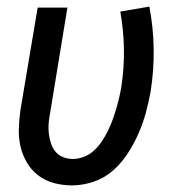

<svg xmlns="http://www.w3.org/2000/svg" viewBox="-20 -553 540 581"><path d="M198 8Q170 8 143.5 1Q117 -6 96 -22Q75 -38 61.5 -61Q48 -84 42 -110Q36 -136 37 -164Q38 -192 42 -221L94 -530H184L131 -207Q128 -192 127 -177Q126 -162 128 -147Q130 -132 134.5 -118.5Q139 -105 148 -94Q157 -83 171 -77.5Q185 -72 200 -72Q217 -72 234 -78.5Q251 -85 264.5 -97.5Q278 -110 288 -125Q298 -140 306 -156Q314 -172 320 -188.5Q326 -205 331 -221.5Q336 -238 340 -255Q344 -272 347 -289Q356 -348 355 -405Q354 -462 344 -518L432 -533Q444 -470 445 -406Q446 -342 436 -277Q430 -244 421.5 -212.5Q413 -181 399.5 -150Q386 -119 367 -89.5Q348 -60 322 -37Q296 -14 263 -3Q230 8 198 8Z"/></svg>

Font: Iosevka Curly Medium Oblique
Style: Regular
Weight: 500
Italic angle: -9°
Monospace: yes
Designer: Belleve Invis
Foundry: Belleve Invis
Version: Version 11.1.0; ttfautohint (v1.8.3)